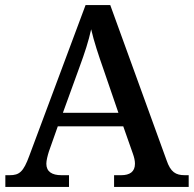

<svg xmlns="http://www.w3.org/2000/svg" viewBox="-20 -734 761 754"><path d="M1 0H251V-46H221C184 -46 162 -60 162 -91C162 -104 167 -123 172 -139L207 -238H464L502 -130C507 -116 510 -103 510 -91C510 -59 489 -46 456 -46H428V0H721V-46H706C670 -46 650 -58 634 -105L413 -714H316L95 -122C72 -59 56 -46 18 -46H1ZM227 -291 292 -470C313 -527 328 -573 338 -619C349 -571 367 -517 386 -463L445 -291Z"/></svg>

Font: Noto Serif Oriya Medium
Style: Regular
Weight: 500
Designer: David Williams
Foundry: Google LLC, David Williams
Version: Version 1.051